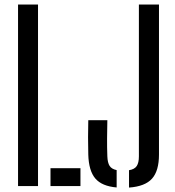

<svg xmlns="http://www.w3.org/2000/svg" viewBox="-20 -820 770 846"><path d="M59.5 0V-800H147.5V0ZM202.5 0V-79H334.5V0ZM548.5 6.5V-70Q573 -74 582.5 -88.5Q592 -103 592 -131V-800H680.5V-139Q680.5 -67 649.8 -32.8Q619 1.5 548.5 6.5ZM494 6Q429 0.5 400 -33.5Q371 -67.5 369 -139Q367 -215 369 -290.5H453Q452 -251.5 451.8 -210.8Q451.5 -170 453 -131Q454 -103 463 -89Q472 -75 494 -70.5Z"/></svg>

Font: Big Shoulders Stencil Text Medium
Style: Regular
Weight: 500
Designer: Patric King
Foundry: XO Type Co
Version: Version 1.000